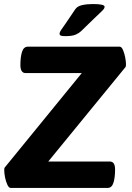

<svg xmlns="http://www.w3.org/2000/svg" viewBox="-20 -931 656 951"><path d="M572 -700Q582 -700 589 -684Q596 -668 600 -647.5Q604 -627 604 -613Q604 -601 601 -598L219 -131H524Q550 -131 550 -91Q550 -52 542 -26Q534 0 512 0H33Q24 0 16.5 -16Q9 -32 5 -52.5Q1 -73 1 -87Q1 -93 1.5 -96.5Q2 -100 4 -102L385 -569H107Q81 -569 81 -609Q81 -648 89 -674Q97 -700 119 -700ZM440 -911Q498 -911 498 -898Q498 -893 495.5 -888.5Q493 -884 482 -873.5Q471 -863 447.5 -840.5Q424 -818 382 -777Q373 -768 356 -760Q339 -752 304 -752Q288 -752 281.5 -754.5Q275 -757 275 -765Q275 -771 282 -781.5Q289 -792 306 -816Q323 -840 352 -884Q362 -900 386 -905.5Q410 -911 440 -911Z"/></svg>

Font: Asap VF Beta
Style: Italic
Weight: 400
Italic angle: -6°
Designer: Pablo Cosgaya
Foundry: Pablo Cosgaya
Version: Version 1.007